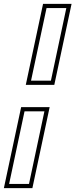

<svg xmlns="http://www.w3.org/2000/svg" viewBox="-38 -770 389 990"><path d="M95 -332.5 184 -750H331L242 -332.5ZM122 -354H224.5L304 -728.5H202ZM-18 200 71 -217.5H218L129 200ZM9 178.5H111.5L191 -196H88.5Z"/></svg>

Font: Tourney Expanded ExtraLight
Style: Italic
Weight: 200
Width: 7
Italic angle: -12°
Designer: Tyler Finck
Foundry: Etcetera Type Co
Version: Version 1.010; ttfautohint (v1.8.3)